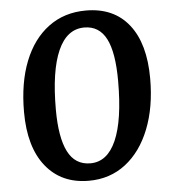

<svg xmlns="http://www.w3.org/2000/svg" viewBox="-52 -762 727 824"><g transform="rotate(-5 311.0 -350.5)"><path d="M46 -304Q46 -430 82.5 -522Q119 -614 187 -664.5Q255 -715 348 -715Q468 -715 533 -633Q598 -551 598 -400Q598 -277 561 -183.5Q524 -90 456.5 -38Q389 14 298 14Q180 14 113 -69.5Q46 -153 46 -304ZM335 -643Q260 -643 221.5 -556Q183 -469 183 -303Q183 -183 214 -121.5Q245 -60 311 -60Q384 -60 422 -146.5Q460 -233 460 -401Q460 -525 429.5 -584Q399 -643 335 -643Z"/></g></svg>

Font: Literata 12pt SemiBold
Style: Italic
Weight: 600
Italic angle: -2°
Designer: Latin by Veronika Burian and Jose Scaglione. Greek by Irene Vlachou. Cyrillic by Vera Evstafieva
Foundry: TypeTogether
Version: Version 3.002